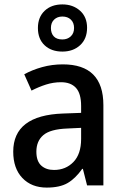

<svg xmlns="http://www.w3.org/2000/svg" viewBox="-20 -841 562 871"><path d="M265 -549Q449 -549 449 -364V0H375L356 -75H353Q322 -31 286.5 -10.5Q251 10 192 10Q123 10 81.5 -33.5Q40 -77 40 -153Q40 -318 266 -326L348 -329V-360Q348 -417 324.5 -442.5Q301 -468 257 -468Q222 -468 189 -457.5Q156 -447 123 -430L90 -504Q126 -524 171 -536.5Q216 -549 265 -549ZM285 -258Q208 -255 176.5 -228Q145 -201 145 -153Q145 -110 167 -90Q189 -70 225 -70Q278 -70 313 -106Q348 -142 348 -211V-261ZM263 -607Q213 -607 182.5 -635.5Q152 -664 152 -714Q152 -763 182.5 -792Q213 -821 263 -821Q311 -821 343 -792.5Q375 -764 375 -715Q375 -665 343.5 -636Q312 -607 263 -607ZM263 -662Q286 -662 301 -676Q316 -690 316 -714Q316 -738 301.5 -752Q287 -766 263 -766Q240 -766 225.5 -752Q211 -738 211 -714Q211 -690 224 -676Q237 -662 263 -662Z"/></svg>

Font: Noto Sans Sinhala UI SemiCondensed Medium
Style: Regular
Weight: 500
Width: 4
Designer: Jelle Bosma - Monotype Design Team
Foundry: Monotype Imaging Inc.
Version: Version 2.006; ttfautohint (v1.8.4.7-5d5b)